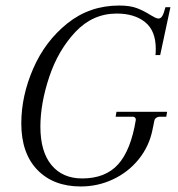

<svg xmlns="http://www.w3.org/2000/svg" viewBox="-20 -662 644 694"><path d="M272 12Q173 12 115 -48Q57 -108 57 -216Q57 -315 100 -414Q143 -513 223.5 -577.5Q304 -642 411 -642Q450 -642 475 -632.5Q500 -623 525 -607Q533 -602 540.5 -598.5Q548 -595 553 -595Q565 -595 572 -616L578 -636H596L559 -463H542Q543 -471 543 -486Q543 -551 504.5 -582Q466 -613 402 -613Q315 -613 252.5 -546.5Q190 -480 158 -384Q126 -288 126 -204Q126 -114 166 -65.5Q206 -17 277 -17Q361 -17 407 -68Q453 -119 471 -229Q471 -234 468 -237Q465 -240 461 -240H398L401 -258H584L581 -240H556Q550 -240 544.5 -236Q539 -232 538 -226L531 -192Q519 -133 481.5 -86.5Q444 -40 389 -14Q334 12 272 12Z"/></svg>

Font: Arapey
Style: Italic
Weight: 400
Italic angle: -12°
Designer: Eduardo Rodriguez Tunni
Foundry: Eduardo Rodriguez Tunni
Version: Version 3.000